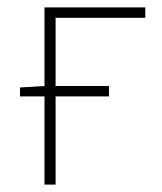

<svg xmlns="http://www.w3.org/2000/svg" viewBox="-20 -498 438 518"><path d="M34 -238V-262L100 -266H274V-238ZM100 0V-478H372V-450H130V0Z"/></svg>

Font: Source Sans 3
Style: Regular
Weight: 200
Designer: Paul D. Hunt
Foundry: Adobe
Version: Version 3.046;hotconv 1.0.118;makeotfexe 2.5.65603